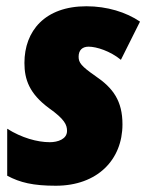

<svg xmlns="http://www.w3.org/2000/svg" viewBox="-20 -583 467 613"><path d="M158 10C291 10 371 -73 371 -186C371 -261 341 -302 285 -340C239 -372 231 -383 231 -402C231 -423 243 -434 263 -434C288 -434 332 -420 366 -392L427 -514C383 -544 322 -563 256 -563C123 -563 58 -484 58 -382C58 -329 74 -284 136 -238C187 -202 194 -184 194 -165C194 -139 165 -129 139 -129C99 -129 49 -143 3 -172V-22C44 0 86 10 158 10Z"/></svg>

Font: Noto Sans Condensed Black
Style: Italic
Weight: 900
Width: 3
Italic angle: -12°
Designer: Monotype Design Team
Foundry: Monotype Imaging Inc.
Version: Version 2.013